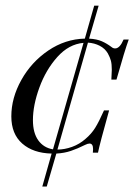

<svg xmlns="http://www.w3.org/2000/svg" viewBox="-20 -593 486 695"><path d="M446 -450Q431.5 -410.5 401.6 -304.8H383.1Q384.7 -333.9 384.7 -340.3Q384.7 -360.5 381.5 -373Q378.2 -385.5 370.2 -400Q359.7 -417.7 340.7 -427.4Q321.8 -437.1 298.4 -438.7L187.9 -51.6Q213.7 -51.6 240.7 -61.3Q267.7 -71 289.5 -90.3Q310.5 -108.1 324.2 -129.8Q337.9 -151.6 356.5 -193.5H375Q341.1 -72.6 334.7 -40.3H316.1Q316.9 -45.2 316.9 -53.2Q316.9 -73.4 304 -73.4Q297.6 -73.4 287.9 -68.5Q260.5 -54.8 236.7 -46.8Q212.9 -38.7 183.9 -37.1L149.2 82.3H133.1L166.9 -37.1Q100 -38.7 60.5 -73.4Q21 -108.1 21 -171.8Q21 -238.7 57.3 -303.6Q93.5 -368.5 154.8 -410.1Q216.1 -451.6 287.1 -453.2L321 -572.6H337.1L302.4 -453.2Q330.6 -451.6 348.8 -443.5Q366.9 -435.5 383.9 -422.6Q389.5 -417.7 396.8 -417.7Q413.7 -417.7 427.4 -450ZM171.8 -52.4 282.3 -437.9Q229 -433.1 187.5 -386.7Q146 -340.3 122.6 -276.2Q99.2 -212.1 99.2 -158.1Q99.2 -112.1 118.5 -85.1Q137.9 -58.1 171.8 -52.4Z"/></svg>

Font: Playfair Display SC
Style: Italic
Weight: 400
Italic angle: -14°
Designer: Claus Eggers Sørensen
Foundry: Claus Eggers Sørensen
Version: Version 1.202; ttfautohint (v1.6)